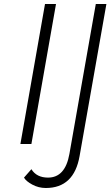

<svg xmlns="http://www.w3.org/2000/svg" viewBox="-20 -720 552 960"><path d="M137 126Q163 168 220 168Q306 168 327 50L459 -700H512L378 60Q350 220 209 220Q173 220 141.5 203Q110 186 100 168ZM205 -700H260L137 0H82Z"/></svg>

Font: Renner* Light
Style: Light Italic
Weight: 300
Italic angle: -10°
Version: Version 003.000 ; ttfautohint (v0.97) -l 8 -r 50 -G 200 -x 1